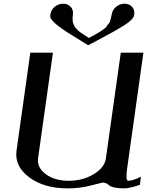

<svg xmlns="http://www.w3.org/2000/svg" viewBox="-20 -1041 812 1061"><path d="M772.5 -750 682.6 -110.4Q672.9 -42 688.5 -42Q713.9 -42 758.8 -64.5L752.9 -19.5Q694.3 0 667 0Q633.8 0 612.3 -4.9Q590.8 -9.8 584 -16.1Q577.1 -22.5 568.4 -27.3Q559.6 -32.2 546.9 -32.2Q544.9 -32.2 482.9 -16.1Q420.9 0 354.5 0Q223.6 0 141.6 -61Q59.6 -122.1 71.3 -208L147.5 -750H272.5L190.4 -167Q183.6 -115.2 232.9 -78.6Q282.2 -42 360.4 -42Q437.5 -42 498 -78.6Q558.6 -115.2 565.4 -167L647.5 -750ZM471.7 -831.1Q474.6 -833 490.7 -841.8Q506.8 -850.6 510.3 -852.5Q513.7 -854.5 526.9 -862.3Q540 -870.1 543 -872.6Q545.9 -875 556.2 -882.3Q566.4 -889.6 568.8 -894.5Q571.3 -899.4 578.1 -907.2Q585 -915 587.4 -921.9Q589.8 -928.7 592.3 -938Q594.7 -947.3 596.7 -958Q600.6 -987.3 622.1 -1003.9Q643.6 -1020.5 668 -1020.5Q693.4 -1020.5 709.5 -1003.9Q725.6 -987.3 721.7 -958Q717.8 -934.6 670.4 -903.8Q623 -873 519.5 -818.4Q484.4 -800.8 466.8 -791Q450.2 -800.8 426.8 -815.9Q403.3 -831.1 389.2 -839.4Q375 -847.7 356 -859.9Q336.9 -872.1 326.2 -879.9Q315.4 -887.7 302.2 -897.5Q289.1 -907.2 281.7 -914.6Q274.4 -921.9 267.6 -929.7Q260.7 -937.5 258.8 -944.3Q256.8 -951.2 257.8 -958Q261.7 -987.3 282.7 -1003.9Q303.7 -1020.5 329.1 -1020.5Q353.5 -1020.5 370.1 -1003.9Q386.7 -987.3 382.8 -958Q380.9 -947.3 381.3 -938Q381.8 -928.7 382.3 -921.9Q382.8 -915 386.7 -907.2Q390.6 -899.4 392.6 -894.5Q394.5 -889.6 401.9 -882.3Q409.2 -875 411.6 -872.1Q414.1 -869.1 424.8 -861.8Q435.5 -854.5 438.5 -852.5Q441.4 -850.6 454.6 -841.8Q467.8 -833 471.7 -831.1Z"/></svg>

Font: okolaks
Style: BoldItalic
Weight: 600
Width: 8
Italic angle: -8°
Version: Version 000.6.0